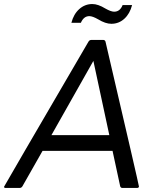

<svg xmlns="http://www.w3.org/2000/svg" viewBox="-43 -932 783 952"><path d="M499 -262 420 -630 212 -262ZM636 0H564Q556 0 553 -8L515 -184H168L68 -8Q63 0 54 0H-15Q-23 0 -23 -6Q-23 -8 396 -726Q401 -734 410 -734H469Q477 -734 480 -726Q646 -14 646 -7Q645 0 636 0ZM509 -814Q480 -814 444 -836Q416 -852 400 -852Q372 -852 358 -819H311Q322 -862 350 -887Q378 -912 415 -912Q443 -912 479 -890Q507 -874 523 -874Q552 -874 565 -907H612Q601 -864 573.5 -839Q546 -814 509 -814Z"/></svg>

Font: YamahaIndonesia935. App
Style: Italic
Weight: 400
Italic angle: -10°
Designer: Dalton Maag Ltd
Foundry: Dalton Maag Ltd
Version: Version 1.002; January 01, 2024; Regular/Italic